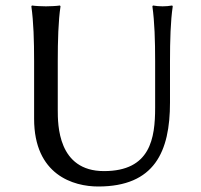

<svg xmlns="http://www.w3.org/2000/svg" viewBox="-20 -668 732 698"><path d="M544 -445V-277C544 -165 527 -46 358 -46C190 -46 190 -215 190 -269V-445C190 -520 192 -592 200 -645L198 -648C186 -646 159 -645 147 -645C135 -645 108 -646 96 -648L94 -645C102 -588 104 -520 104 -445V-236C104 -32 247 10 337 10C542 10 598 -117 598 -295V-445C598 -520 600 -592 608 -645L606 -648C594 -646 583 -645 571 -645C559 -645 548 -646 536 -648L534 -645C542 -588 544 -520 544 -445Z"/></svg>

Font: Libertinus Sans
Style: Regular
Weight: 400
Designer: Philipp H. Poll, Khaled Hosny
Foundry: Caleb Maclennan
Version: Version 7.050;RELEASE